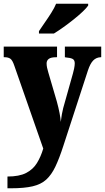

<svg xmlns="http://www.w3.org/2000/svg" viewBox="-23 -786 563 1030"><path d="M17 161Q80 161 117 142Q154 123 175 89Q196 55 209 11L54 -433Q44 -463 32.5 -471Q21 -479 2 -479H-3V-536H283V-479H279Q250 -479 238.5 -470Q227 -461 227 -446Q227 -435 229.5 -423Q232 -411 236 -398L282 -241Q291 -208 296.5 -179.5Q302 -151 303 -132Q308 -175 316 -206L368 -391Q371 -400 374.5 -417.5Q378 -435 378 -446Q378 -464 366.5 -470Q355 -476 330 -478L325 -479V-536H520V-479H517Q493 -478 477 -461.5Q461 -445 449 -409L317 -4Q295 64 274 108Q253 152 225 177.5Q197 203 152 213.5Q107 224 37 224H17ZM186 -619Q199 -639 217 -664.5Q235 -690 252 -717Q269 -744 278 -766H450V-756Q441 -743 420.5 -723.5Q400 -704 372.5 -682Q345 -660 317 -640Q289 -620 266 -606H186Z"/></svg>

Font: Noto Serif Lao Condensed Black
Style: Regular
Weight: 900
Width: 3
Designer: Monotype Design Team
Foundry: Monotype Imaging Inc.
Version: Version 2.003; ttfautohint (v1.8.4.7-5d5b)